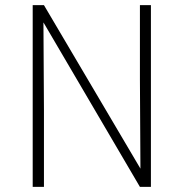

<svg xmlns="http://www.w3.org/2000/svg" viewBox="-20 -731 718 751"><path d="M570.3 0H527.3L150.4 -642.6H149.9L151.9 -301.3V0H107.9V-710.9H151.9L528.8 -72.3L529.3 -71.3L527.3 -420.4V-710.9H570.3Z"/></svg>

Font: Ufes Sans Thin
Style: Regular
Weight: 100
Designer: Ricardo Esteves & Thais Bronze
Foundry: ProDesignUfes - Ricardo Esteves, Thais Bronze (This is a derivative work, based on Roboto family, by Christian Robertson
Version: Version 2.0